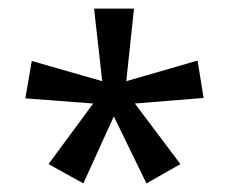

<svg xmlns="http://www.w3.org/2000/svg" viewBox="-20 -780 535 447"><path d="M292 -760H199L218 -591L54 -638L39 -551L197 -539L93 -398L174 -353L245 -509L321 -353L400 -398L294 -539L454 -552L440 -639L274 -591Z"/></svg>

Font: Noto Sans Arabic SemCond
Style: Regular
Weight: 400
Width: 4
Designer: Monotype Design Team, Nadine Chahine, Nizar Qandah and Khaled Hosny
Foundry: Monotype Imaging Inc.
Version: Version 2.012